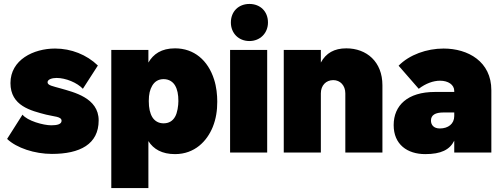

<svg xmlns="http://www.w3.org/2000/svg" viewBox="-20 -773 2547 973"><path d="M243 7C385 7 480 -42 480 -163C480 -278 352 -306 287 -325C249 -336 221 -340 221 -356C221 -371 244 -378 267 -378C313 -378 371 -354 400 -323L476 -441C419 -496 341 -527 259 -527C150 -527 33 -470 33 -352C33 -236 137 -212 214 -192C253 -182 292 -183 292 -161C292 -144 271 -138 240 -138C199 -138 118 -161 94 -192L16 -69C64 -23 156 7 243 7Z M1065 -370C1034 -468 963 -528 867 -528C798 -528 757 -499 732 -456V-520H544V180H732V-58C758 -17 801 8 867 8C967 8 1029 -58 1058 -129C1075 -171 1081 -213 1081 -258C1081 -292 1077 -333 1065 -370ZM867 -181C855 -160 836 -148 809 -148C783 -148 764 -160 752 -179C740 -199 734 -225 734 -261C734 -296 740 -319 751 -338C763 -359 782 -372 809 -372C838 -372 857 -357 867 -340C879 -320 884 -294 884 -261C884 -238 879 -201 867 -181Z M1244 -565C1298 -565 1338 -605 1338 -659C1338 -715 1299 -753 1244 -753C1189 -753 1150 -715 1150 -659C1150 -605 1189 -565 1244 -565ZM1146 0H1334V-520H1146Z M1735 -528C1674 -528 1632 -504 1606 -456V-520H1418V0H1606V-300C1606 -340 1632 -367 1669 -367C1704 -367 1730 -340 1730 -300V0H1918V-341C1918 -460 1838 -528 1735 -528Z M2228 -527C2143 -527 2055 -496 2000 -440L2102 -323C2137 -350 2176 -364 2210 -364C2251 -364 2282 -344 2282 -312V-307H2184C2046 -307 1975 -239 1975 -139C1975 -41 2044 8 2135 8C2215 8 2259 -14 2282 -60V0H2470V-316C2470 -461 2352 -527 2228 -527ZM2209 -122C2178 -122 2164 -140 2164 -162C2164 -190 2186 -203 2227 -203H2282V-185C2282 -145 2251 -122 2209 -122Z"/></svg>

Font: Arthouse Owned Black
Style: Regular
Weight: 900
Designer: Jeremy Tribby
Foundry: Tribby Type
Version: Version 1.000;PS 001.000;hotconv 1.0.88;makeotf.lib2.5.64775